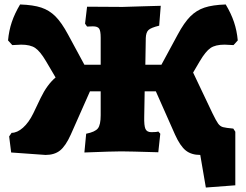

<svg xmlns="http://www.w3.org/2000/svg" viewBox="-20 -678 1104 860"><path d="M1025 -102 1034 -88V152L902 162L877 16Q837 16 812 -4Q787 -24 764 -75L678 -269H628L626 -155Q625 -115 631.5 -100.5Q638 -86 658 -86Q682 -86 689 -89L698 -79L689 4Q557 0 523 0Q486 0 358 5L366 -79Q406 -87 418.5 -103Q431 -119 431 -162V-269H383L297 -75Q274 -24 249 -4Q224 16 184 16L30 5L21 -67L32 -83Q57 -83 83 -106Q109 -129 129 -170L162 -239Q191 -299 229 -331L186 -404Q160 -448 138 -463Q116 -478 75 -478Q65 -478 35 -476L16 -497Q20 -541 33 -579.5Q46 -618 70 -658Q129 -656 165 -644Q201 -632 228.5 -604.5Q256 -577 285 -523L358 -388H431V-509Q431 -540 424 -550Q417 -560 396 -560L370 -559L361 -572L370 -648L529 -647L628 -650Q646 -650 700 -652L693 -563Q656 -554 645 -543.5Q634 -533 633 -508L631 -388H703L776 -523Q805 -577 832.5 -604.5Q860 -632 896 -644Q932 -656 991 -658Q1015 -618 1028 -579.5Q1041 -541 1045 -497L1026 -476Q996 -478 986 -478Q945 -478 923 -463Q901 -448 875 -404L845 -353L932 -170Q948 -137 957 -124.5Q966 -112 979 -108.5Q992 -105 1025 -102Z"/></svg>

Font: Alegreya SC Black
Style: Regular
Weight: 900
Designer: Juan Pablo del Peral
Foundry: Huerta Tipografica
Version: Version 2.007; ttfautohint (v1.6)